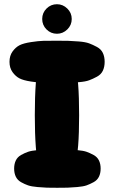

<svg xmlns="http://www.w3.org/2000/svg" viewBox="-20 -893 541 910"><path d="M246 -20Q280 -20 301.5 -40Q323 -60 334.5 -104Q346 -148 350.5 -204.5Q355 -261 355 -347Q355 -434 350.5 -491Q346 -548 334.5 -592.5Q323 -637 301.5 -657.5Q280 -678 246 -678Q183 -678 164 -600Q145 -522 145 -347Q145 -172 164 -96Q183 -20 246 -20ZM202.5 -3.5Q219 -3 251 -3Q283 -3 300 -3.5Q317 -4 346 -6.5Q375 -9 390.5 -14.5Q406 -20 423.5 -29.5Q441 -39 449 -55.5Q457 -72 457 -94Q457 -116 449 -132.5Q441 -149 423.5 -158.5Q406 -168 390.5 -173.5Q375 -179 346 -181.5Q317 -184 300 -184.5Q283 -185 251 -185Q219 -185 202.5 -184.5Q186 -184 157.5 -181.5Q129 -179 113 -173.5Q97 -168 80 -158.5Q63 -149 55 -132.5Q47 -116 47 -94Q47 -72 55 -55.5Q63 -39 80 -29.5Q97 -20 113 -14.5Q129 -9 157.5 -6.5Q186 -4 202.5 -3.5ZM250 -500Q285 -500 303.5 -500.5Q322 -501 353.5 -503.5Q385 -506 402.5 -512.5Q420 -519 439.5 -529.5Q459 -540 467.5 -558Q476 -576 476 -600Q476 -624 467.5 -642Q459 -660 439.5 -670.5Q420 -681 402.5 -687.5Q385 -694 353.5 -696.5Q322 -699 303.5 -699.5Q285 -700 250 -700Q208 -700 185.5 -699.5Q163 -699 127 -693.5Q91 -688 72.5 -678.5Q54 -669 39.5 -649Q25 -629 25 -600Q25 -571 39.5 -551Q54 -531 72.5 -521.5Q91 -512 127 -506.5Q163 -501 185.5 -500.5Q208 -500 250 -500ZM250 -733Q278 -733 299 -753.5Q320 -774 320 -803Q320 -832 299 -852.5Q278 -873 250 -873Q221 -873 200.5 -852.5Q180 -832 180 -803Q180 -774 200.5 -753.5Q221 -733 250 -733Z"/></svg>

Font: Cherry Bomb
Style: Regular
Weight: 400
Designer: satsuyako
Foundry: satsuyako
Version: Version 4.0